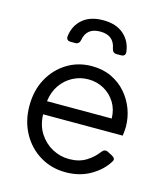

<svg xmlns="http://www.w3.org/2000/svg" viewBox="-118 -880 851 983"><g transform="rotate(15 307.5 -389.0)"><path d="M321 12Q246 12 185.5 -24.5Q125 -61 90 -125Q55 -189 55 -270Q55 -351 89 -413.5Q123 -476 181.5 -512Q240 -548 313 -548Q371 -548 416.5 -526.5Q462 -505 494 -468.5Q526 -432 543 -386.5Q560 -341 560 -293Q560 -283 559 -270.5Q558 -258 556 -245H134Q136 -187 162.5 -145.5Q189 -104 231 -81Q273 -58 321 -58Q373 -58 410 -80.5Q447 -103 472 -137Q486 -155 505 -145L528 -133Q550 -121 541 -106Q513 -57 455 -22.5Q397 12 321 12ZM313 -478Q269 -478 231 -458Q193 -438 167.5 -401.5Q142 -365 136 -315H479Q478 -363 455.5 -399.5Q433 -436 395.5 -457Q358 -478 313 -478ZM175 -640Q149 -640 152 -665Q159 -721 199 -755.5Q239 -790 308 -790Q376 -790 416 -755.5Q456 -721 463 -665Q466 -640 440 -640H417Q397 -640 392 -663Q380 -730 308 -730Q235 -730 224 -663Q219 -640 199 -640Z"/></g></svg>

Font: Pitagon Sans Text
Style: Regular
Weight: 400
Designer: Travis Tran
Foundry: Pitagon
Version: Version 1.001; ttfautohint (v1.8.4.7-5d5b);gftools[0.9.26]